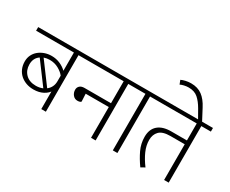

<svg xmlns="http://www.w3.org/2000/svg" viewBox="-137 -1307 2085 1741"><g transform="rotate(30 905.0 -436.5)"><path d="M228 -465Q276 -465 317 -447Q358 -429 386 -401V-592H-10V-630H534V-592H434V0H386V-184Q378 -173 365 -161.5Q352 -150 333 -140Q314 -130 289.5 -124Q265 -118 234 -118Q193 -118 158 -130.5Q123 -143 96.5 -166.5Q70 -190 55 -224Q40 -258 40 -301Q40 -337 54.5 -367Q69 -397 94.5 -418.5Q120 -440 154.5 -452.5Q189 -465 228 -465ZM90 -298Q90 -237 129 -197.5Q168 -158 237 -158Q275 -158 308 -172L140 -398Q90 -365 90 -298ZM387 -350Q365 -379 323.5 -402Q282 -425 231 -425Q214 -425 199.5 -422.5Q185 -420 171 -415L338 -190Q361 -207 374 -233Q387 -259 387 -291Z M907 -362V-592H514V-630H1055V-592H955V0H907V-322H665L669 -241Q665 -236 656 -232.5Q647 -229 631 -229Q602 -229 583 -252Q564 -275 564 -307Q564 -330 580.5 -346Q597 -362 630 -362Z M1135 -592H1035V-630H1283V-592H1183V0H1135Z M1523 -374Q1441 -374 1407 -339Q1373 -304 1373 -247Q1373 -190 1398.5 -132Q1424 -74 1469 -14L1428 9Q1383 -54 1353 -117Q1323 -180 1323 -252Q1323 -331 1371 -372.5Q1419 -414 1508 -414H1672V-592H1263V-630H1820V-592H1720V0H1672V-374Z M1345 -860Q1362 -869 1390.5 -875.5Q1419 -882 1447 -882Q1517 -882 1564 -847Q1611 -812 1646 -744L1722 -600H1681L1615 -716Q1583 -772 1545.5 -805Q1508 -838 1447 -838Q1424 -838 1400 -832.5Q1376 -827 1361 -819Z"/></g></svg>

Font: Mukta ExtraLight
Style: Regular
Weight: 275
Designer: Girish Dalvi and Yashodeep Gholap
Foundry: Ek Type
Version: Version 2.538;PS 1.002;hotconv 16.6.51;makeotf.lib2.5.65220;